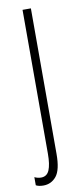

<svg xmlns="http://www.w3.org/2000/svg" viewBox="-93 -563 365 838"><g transform="rotate(-10 90.0 -143.5)"><path d="M29 242Q18 242 9.5 240Q1 238 -4 235V199Q10 206 25 206Q51 206 61.5 181Q72 156 72 109V-529H109V116Q109 187 86.5 214.5Q64 242 29 242Z"/></g></svg>

Font: Noto Sans Malayalam ExtraCondensed ExtraLight
Style: Regular
Weight: 200
Width: 2
Designer: Jelle Bosma - Monotype Design Team
Foundry: Monotype Imaging Inc.
Version: Version 2.104; ttfautohint (v1.8.4.7-5d5b)